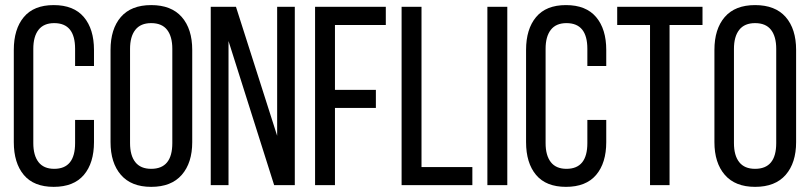

<svg xmlns="http://www.w3.org/2000/svg" viewBox="-20 -727 3180 754"><path d="M190.9 -707Q269.5 -707 309.3 -659.9Q349.1 -612.8 349.1 -530.8V-467.8H274.9V-535.2Q274.9 -636.2 192.9 -636.2Q151.9 -636.2 131.3 -609.9Q110.8 -583.5 110.8 -535.2V-165Q110.8 -116.7 131.3 -90.3Q151.9 -64 192.9 -64Q274.9 -64 274.9 -165V-255.9H349.1V-168.9Q349.1 -86.9 309.3 -40Q269.5 6.8 190.9 6.8Q112.8 6.8 73.5 -40Q34.2 -86.9 34.2 -168.9V-530.8Q34.2 -612.8 73.5 -659.9Q112.8 -707 190.9 -707Z M414.1 -168.9V-530.8Q414.1 -613.3 454.6 -660.2Q495.1 -707 573.7 -707Q652.8 -707 693.8 -660.2Q734.9 -613.3 734.9 -530.8V-168.9Q734.9 -87.4 693.8 -40.3Q652.8 6.8 573.7 6.8Q495.6 6.8 454.8 -40.3Q414.1 -87.4 414.1 -168.9ZM490.7 -535.2V-165Q490.7 -116.2 511.5 -90.1Q532.2 -64 573.7 -64Q656.7 -64 656.7 -165V-535.2Q656.7 -583.5 636.2 -609.9Q615.7 -636.2 573.7 -636.2Q532.2 -636.2 511.5 -609.9Q490.7 -583.5 490.7 -535.2Z M877.4 -565.9V0H807.6V-700.2H906.7L1068.4 -193.8V-700.2H1137.7V0H1056.6Z M1295.4 -374H1456.1V-303.2H1295.4V0H1217.3V-700.2H1495.1V-628.9H1295.4Z M1835 0H1557.1V-700.2H1635.3V-70.8H1835Z M1894 -700.2H1972.2V0H1894Z M2202.6 -707Q2281.2 -707 2321 -659.9Q2360.8 -612.8 2360.8 -530.8V-467.8H2286.6V-535.2Q2286.6 -636.2 2204.6 -636.2Q2163.6 -636.2 2143.1 -609.9Q2122.6 -583.5 2122.6 -535.2V-165Q2122.6 -116.7 2143.1 -90.3Q2163.6 -64 2204.6 -64Q2286.6 -64 2286.6 -165V-255.9H2360.8V-168.9Q2360.8 -86.9 2321 -40Q2281.2 6.8 2202.6 6.8Q2124.5 6.8 2085.2 -40Q2045.9 -86.9 2045.9 -168.9V-530.8Q2045.9 -612.8 2085.2 -659.9Q2124.5 -707 2202.6 -707Z M2609.4 0H2532.7V-628.9H2403.8V-700.2H2738.8V-628.9H2609.4Z M2785.6 -168.9V-530.8Q2785.6 -613.3 2826.2 -660.2Q2866.7 -707 2945.3 -707Q3024.4 -707 3065.4 -660.2Q3106.4 -613.3 3106.4 -530.8V-168.9Q3106.4 -87.4 3065.4 -40.3Q3024.4 6.8 2945.3 6.8Q2867.2 6.8 2826.4 -40.3Q2785.6 -87.4 2785.6 -168.9ZM2862.3 -535.2V-165Q2862.3 -116.2 2883.1 -90.1Q2903.8 -64 2945.3 -64Q3028.3 -64 3028.3 -165V-535.2Q3028.3 -583.5 3007.8 -609.9Q2987.3 -636.2 2945.3 -636.2Q2903.8 -636.2 2883.1 -609.9Q2862.3 -583.5 2862.3 -535.2Z"/></svg>

Font: Bebas Neue Regular
Style: Regular
Weight: 400
Designer: Ryoichi Tsunekawa
Foundry: Ryoichi Tsunekawa
Version: Version 001.003